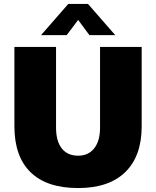

<svg xmlns="http://www.w3.org/2000/svg" viewBox="-20 -943 791 973"><path d="M53 -303V-705H264V-296Q264 -228 293 -191Q322 -154 376 -154Q428 -154 457.5 -191.5Q487 -229 487 -296V-705H698V-303Q698 -152 615 -71Q532 10 376 10Q217 10 135 -70Q53 -150 53 -303ZM188 -765 326 -923H426L564 -765H433L376 -842L318 -765Z"/></svg>

Font: Nunito Sans Heavy
Style: Regular
Weight: 400
Designer: Vernon Adams
Foundry: Vernon Adams
Version: Version 2.500